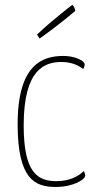

<svg xmlns="http://www.w3.org/2000/svg" viewBox="-20 -732 392 762"><path d="M137 -579C213 -632 279 -689 279 -689C279 -689 274 -712 266 -712C266 -712 193 -657 127 -595L137 -579ZM316 -476C316 -492 275 -510 232 -510C151 -510 50 -479 50 -239C50 -20 119 10 201 10C270 10 318 -19 318 -35C318 -41 316 -48 312 -53C294 -34 257 -13 205 -13C130 -13 74 -45 74 -234C74 -461 160 -486 225 -486C265 -486 294 -471 310 -458C314 -463 316 -472 316 -476Z"/></svg>

Font: Yanone Kaffeesatz Extra Light
Style: Regular
Weight: 200
Designer: Yanone (Cyrillic: Daniel Pouzeot & Huerta Tipografica)
Foundry: Yanone
Version: Version 1.100;PS 001.100;hotconv 1.0.70;makeotf.lib2.5.58329